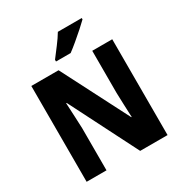

<svg xmlns="http://www.w3.org/2000/svg" viewBox="-209 -1178 1175 1239"><g transform="rotate(-30 378.0 -558.5)"><path d="M680 -93H476L220 -598H216Q219 -547 221 -498.5Q223 -450 225 -408V-93H77V-807H280L535 -310H538Q536 -360 534 -406Q532 -452 531 -493V-807H680ZM578 -1014Q560 -996 528.5 -968Q497 -940 463 -911.5Q429 -883 403 -864H294V-877Q319 -910 349.5 -950Q380 -990 400 -1024H578Z"/></g></svg>

Font: Noto Sans Telugu UI SemiCondensed ExtraBold
Style: Regular
Weight: 800
Width: 4
Designer: Jelle Bosma - Monotype Design Team
Foundry: Monotype Imaging Inc.
Version: Version 2.005; ttfautohint (v1.8.4.7-5d5b)